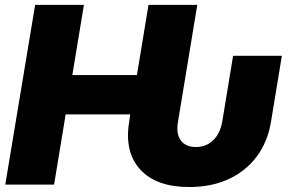

<svg xmlns="http://www.w3.org/2000/svg" viewBox="-20 -747 1169 777"><path d="M745.7 9.9Q612.6 9.9 547.6 -60.9Q482.6 -131.7 502.8 -254.3L507.1 -284.1H245.7L198.9 0H1.4L122.2 -727.3H319.6L272.7 -443.2H534.1L581 -727.3H778.4L700.3 -254.3Q691.8 -206.3 711.5 -179.2Q731.2 -152 772.7 -152Q814.3 -152 842.5 -179.2Q870.7 -206.3 879.3 -254.3L923.3 -521.3H1120.7L1076.7 -254.3Q1063.2 -172.6 1018.8 -113.3Q974.4 -54 904.8 -22Q835.2 9.9 745.7 9.9Z"/></svg>

Font: Inter UI Black
Style: Italic
Weight: 900
Italic angle: -9.39999°
Designer: Rasmus Andersson
Foundry: rsms
Version: 3.2;8d6f07862